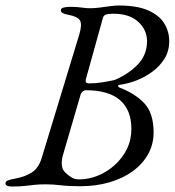

<svg xmlns="http://www.w3.org/2000/svg" viewBox="-40 -675 637 700"><path d="M4 5Q-20 5 -20 -6Q-20 -14 -10.5 -17.5Q-1 -21 16 -24Q53 -31 77 -47Q101 -63 112 -99L249 -549Q260 -586 251.5 -600.5Q243 -615 209 -621Q194 -624 188 -627.5Q182 -631 182 -638Q182 -645 192.5 -647.5Q203 -650 215 -650Q232 -650 243.5 -649Q255 -648 265.5 -646.5Q276 -645 290 -645Q305 -645 324 -647.5Q343 -650 361.5 -652.5Q380 -655 392 -655Q460 -655 500.5 -637Q541 -619 559 -589.5Q577 -560 577 -525Q577 -489 560 -461.5Q543 -434 516 -414Q489 -394 458 -382Q427 -370 398 -366Q390 -365 390.5 -361.5Q391 -358 395 -356Q453 -334 486.5 -298Q520 -262 520 -192Q520 -149 500 -113Q480 -77 443.5 -50.5Q407 -24 358 -10Q309 4 252 4Q210 4 182 0.5Q154 -3 126 -3Q102 -3 85 -1Q68 1 49.5 3Q31 5 4 5ZM249 -21Q283 -21 316.5 -34.5Q350 -48 378 -73Q406 -98 422.5 -131.5Q439 -165 439 -205Q439 -274 397.5 -310Q356 -346 274 -346Q267 -346 261 -341Q255 -336 253 -327L189 -108Q184 -90 185.5 -73Q187 -56 199 -45Q210 -35 221 -28Q232 -21 249 -21ZM285 -371Q308 -371 330.5 -374.5Q353 -378 377 -383Q427 -404 461.5 -439Q496 -474 496 -525Q496 -566 464 -595.5Q432 -625 373 -625Q354 -625 345.5 -621.5Q337 -618 335 -609L273 -386Q269 -371 285 -371Z"/></svg>

Font: EB Garamond
Style: Italic
Weight: 400
Italic angle: -17.2°
Designer: Georg Duffner and Octavio Pardo
Foundry: Georg Duffner
Version: Version 1.001